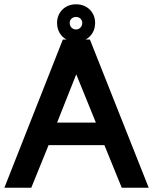

<svg xmlns="http://www.w3.org/2000/svg" viewBox="-23 -874 712 894"><path d="M242.7 -767.1Q242.7 -754.9 245.5 -743.4Q248.3 -731.9 254 -721.9Q259.6 -711.9 267.7 -703.9Q275.9 -695.8 286.3 -689.9H269.6L-2.6 0H122.7L203.2 -198.2H463.1L543.8 0H669.4L395.6 -689.9H375.8Q386.7 -695.8 394.8 -703.9Q402.8 -711.9 408.5 -721.9Q414.3 -731.9 417.1 -743.4Q419.9 -754.9 419.9 -767.1Q419.9 -786.6 413.1 -802.5Q406.2 -818.4 394.5 -829.8Q382.8 -841.3 366.5 -847.7Q350.1 -854 331.1 -854Q312 -854 295.9 -847.7Q279.8 -841.3 268.1 -829.8Q256.3 -818.4 249.5 -802.5Q242.7 -786.6 242.7 -767.1ZM332 -527.9 423.5 -303H242.8ZM301.6 -767.1Q301.6 -773.2 303.8 -778.4Q306 -783.5 309.9 -787.2Q313.9 -790.9 319.3 -793Q324.7 -795.1 331.1 -795.1Q336.9 -795.1 342.3 -793Q347.7 -790.9 351.5 -787.2Q355.4 -783.5 357.7 -778.4Q360.1 -773.2 360.1 -767.1Q360.1 -760.4 357.7 -755Q355.4 -749.6 351.5 -745.5Q347.7 -741.4 342.3 -739.1Q336.9 -736.7 331.1 -736.7Q324.7 -736.7 319.3 -739.1Q313.9 -741.4 309.9 -745.5Q306 -749.6 303.8 -755Q301.6 -760.4 301.6 -767.1Z"/></svg>

Font: Saysettha
Style: Regular
Weight: 400
Designer: John M. Durdin
Foundry: Lao Script for Windows
Version: Version 2.201